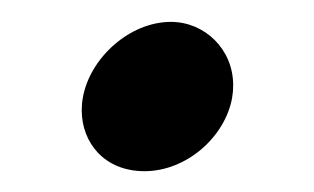

<svg xmlns="http://www.w3.org/2000/svg" viewBox="-20 -386 293 179"><path d="M114.7 -226.4C154.3 -226.4 190 -258.8 196.4 -294.8C197.1 -298.8 197.4 -302.7 197.4 -306.5C197.4 -340.4 170.6 -365.6 139.3 -365.6C100.9 -365.6 63.7 -332 57.2 -294.8C56.5 -290.9 56.2 -287 56.2 -283.2C56.2 -252.9 77.4 -226.4 114.7 -226.4Z"/></svg>

Font: Linux Biolinum O 
Style: Bold Italic
Weight: 700
Designer: Philipp H. Poll
Foundry: Philipp H. Poll
Version: Version 1.3.2